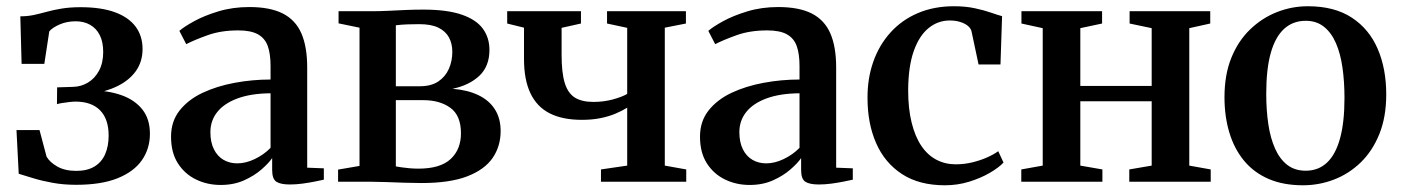

<svg xmlns="http://www.w3.org/2000/svg" viewBox="-20 -568 4379 600"><path d="M218 9.5Q178 9.5 144 3.2Q110 -3 83.5 -11.2Q57 -19.5 38.5 -25L31.5 -161.5H103.5L125.5 -78.5Q135.5 -61 159.2 -47.5Q183 -34 218.5 -34Q252.5 -34 275 -47.5Q297.5 -61 308.5 -86Q319.5 -111 319.5 -144.5Q319.5 -196 292.8 -223.2Q266 -250.5 216 -250.5Q209 -250.5 197.5 -249.2Q186 -248 175 -246.2Q164 -244.5 158 -242.5L158.5 -295L207.5 -296.5Q233.5 -297 255 -310Q276.5 -323 289.5 -347.2Q302.5 -371.5 302.5 -405.5Q302.5 -437 291.8 -458.2Q281 -479.5 261.5 -490.5Q242 -501.5 216.5 -501.5Q189.5 -501.5 166.8 -491.8Q144 -482 134 -470L118.5 -368.5H47.5L43.5 -517Q66 -517 85.8 -521.2Q105.5 -525.5 126.2 -531.2Q147 -537 172.8 -541.2Q198.5 -545.5 232 -545.5Q296 -545.5 339 -529.8Q382 -514 403.8 -484.8Q425.5 -455.5 425.5 -415Q425.5 -375.5 404.8 -346.2Q384 -317 346.8 -298.8Q309.5 -280.5 259.5 -273.5L266.5 -285.5Q319.5 -285 360.5 -270.2Q401.5 -255.5 425 -225.8Q448.5 -196 448.5 -150Q448.5 -103.5 423.5 -67.5Q398.5 -31.5 347.5 -11Q296.5 9.5 218 9.5Z M669.5 10Q628 10 592.8 -7Q557.5 -24 536 -57.5Q514.5 -91 514.5 -141Q514.5 -189 541.5 -223Q568.5 -257 613.2 -278Q658 -299 713.2 -309.2Q768.5 -319.5 825.5 -319.5V-361.5Q825.5 -399.5 816.8 -424Q808 -448.5 786 -460.8Q764 -473 724.5 -473Q670.5 -473 628.8 -458Q587 -443 562 -430L540.5 -471.5Q554.5 -484 586.2 -501.5Q618 -519 662.5 -532.5Q707 -546 759 -546Q824 -546 863.8 -525.8Q903.5 -505.5 921.8 -463.8Q940 -422 940 -357V-44L992 -42V-6.5Q981 -4 963.2 -0.5Q945.5 3 925.2 5.8Q905 8.5 886 8.5Q857 8.5 843.8 0Q830.5 -8.5 830.5 -37V-74Q820 -58.5 797.5 -38.8Q775 -19 742.8 -4.5Q710.5 10 669.5 10ZM721.5 -57.5Q748 -57.5 776.2 -71Q804.5 -84.5 825.5 -106V-276.5Q764.5 -276 722.5 -260.5Q680.5 -245 659 -218Q637.5 -191 637.5 -155Q637.5 -123.5 648.5 -101.5Q659.5 -79.5 678.5 -68.5Q697.5 -57.5 721.5 -57.5Z M1297 4Q1272.5 4 1243.5 3Q1214.5 2 1188 1Q1161.5 0 1143 0H1036.5V-38L1103.5 -49.5V-481.5L1038 -495V-533H1148Q1166.5 -533 1192.8 -534.2Q1219 -535.5 1247.8 -536.8Q1276.5 -538 1302 -538Q1377.5 -538 1423 -522.2Q1468.5 -506.5 1489 -478.2Q1509.5 -450 1509.5 -412Q1509.5 -361 1478 -331.2Q1446.5 -301.5 1394 -290.5Q1440.5 -287 1474.2 -271Q1508 -255 1526.2 -226.8Q1544.5 -198.5 1544.5 -158.5Q1544.5 -111 1519.5 -74.5Q1494.5 -38 1440.2 -17Q1386 4 1297 4ZM1287.5 -41Q1356 -41 1388.2 -71Q1420.5 -101 1420.5 -151.5Q1420.5 -207 1387.5 -231Q1354.5 -255 1303 -255H1217V-48Q1224.5 -46.5 1235.5 -45Q1246.5 -43.5 1260 -42.2Q1273.5 -41 1287.5 -41ZM1217 -298.5H1292.5Q1327.5 -298.5 1349.8 -313.5Q1372 -328.5 1382.8 -353Q1393.5 -377.5 1393.5 -406Q1393.5 -431.5 1383 -451Q1372.5 -470.5 1350 -481.5Q1327.5 -492.5 1290 -492.5Q1270.5 -492.5 1251.8 -491.8Q1233 -491 1217 -489Z M1858 0V-38.5L1940 -50.5V-231.5Q1924 -221.5 1903.2 -212.8Q1882.5 -204 1856.5 -198.8Q1830.5 -193.5 1798.5 -193.5Q1737.5 -193.5 1697.5 -214Q1657.5 -234.5 1637.5 -276.8Q1617.5 -319 1617.5 -383.5V-481.5L1565 -494.5V-533H1795.5V-494.5L1735 -481V-396Q1735 -341 1744.8 -309Q1754.5 -277 1776.2 -263.2Q1798 -249.5 1834.5 -249.5Q1866.5 -249.5 1895 -257.2Q1923.5 -265 1940 -274.5V-481L1877 -494.5V-533H2123.5V-494.5L2057.5 -481.5V-50.5L2124.5 -38.5V0Z M2322.5 10Q2281 10 2245.8 -7Q2210.5 -24 2189 -57.5Q2167.5 -91 2167.5 -141Q2167.5 -189 2194.5 -223Q2221.5 -257 2266.2 -278Q2311 -299 2366.2 -309.2Q2421.5 -319.5 2478.5 -319.5V-361.5Q2478.5 -399.5 2469.8 -424Q2461 -448.5 2439 -460.8Q2417 -473 2377.5 -473Q2323.5 -473 2281.8 -458Q2240 -443 2215 -430L2193.5 -471.5Q2207.5 -484 2239.2 -501.5Q2271 -519 2315.5 -532.5Q2360 -546 2412 -546Q2477 -546 2516.8 -525.8Q2556.5 -505.5 2574.8 -463.8Q2593 -422 2593 -357V-44L2645 -42V-6.5Q2634 -4 2616.2 -0.5Q2598.5 3 2578.2 5.8Q2558 8.5 2539 8.5Q2510 8.5 2496.8 0Q2483.5 -8.5 2483.5 -37V-74Q2473 -58.5 2450.5 -38.8Q2428 -19 2395.8 -4.5Q2363.5 10 2322.5 10ZM2374.5 -57.5Q2401 -57.5 2429.2 -71Q2457.5 -84.5 2478.5 -106V-276.5Q2417.5 -276 2375.5 -260.5Q2333.5 -245 2312 -218Q2290.5 -191 2290.5 -155Q2290.5 -123.5 2301.5 -101.5Q2312.5 -79.5 2331.5 -68.5Q2350.5 -57.5 2374.5 -57.5Z M2933 11Q2852.5 11 2798.8 -24Q2745 -59 2718 -120.5Q2691 -182 2691 -261Q2690.5 -322.5 2709 -375Q2727.5 -427.5 2762.8 -466.5Q2798 -505.5 2848.2 -527Q2898.5 -548.5 2961 -548.5Q2997.5 -548.5 3026.5 -542.2Q3055.5 -536 3076.8 -528.5Q3098 -521 3111.5 -517.5L3106.5 -366.5H3038L3016 -470Q3014 -479 3005 -486.8Q2996 -494.5 2981.2 -499.2Q2966.5 -504 2948 -504Q2911 -504 2881.8 -480.2Q2852.5 -456.5 2835.5 -408.5Q2818.5 -360.5 2818 -286.5Q2818 -228.5 2828.8 -185Q2839.5 -141.5 2859 -112.5Q2878.5 -83.5 2906 -69Q2933.5 -54.5 2966.5 -54.5Q2993 -54.5 3018 -60.5Q3043 -66.5 3064 -75.8Q3085 -85 3099.5 -95.5L3116 -60Q3101 -44 3072.5 -27.5Q3044 -11 3008 0Q2972 11 2933 11Z M3171.5 0V-38.5L3238.5 -50.5V-480L3172 -494.5V-533H3424V-494.5L3356 -480V-299.5H3579V-480L3510 -494.5V-533H3762V-494.5L3696.5 -480V-50.5L3763.5 -38.5V0H3509V-38.5L3579 -50.5V-251.5H3356V-50.5L3425 -38.5V0Z M3806.5 -264Q3806.5 -334.5 3828 -387.5Q3849.5 -440.5 3886.8 -476.2Q3924 -512 3970.5 -530.2Q4017 -548.5 4067 -548.5Q4150 -548.5 4204.2 -513Q4258.5 -477.5 4285.2 -415.5Q4312 -353.5 4312 -273Q4312 -202.5 4290.5 -149.2Q4269 -96 4232 -60.2Q4195 -24.5 4148.5 -6.8Q4102 11 4052 11Q3990 11 3944 -9Q3898 -29 3867.5 -66Q3837 -103 3821.8 -153.5Q3806.5 -204 3806.5 -264ZM4060.5 -34.5Q4099.5 -34.5 4126.5 -59.5Q4153.5 -84.5 4167.5 -135Q4181.5 -185.5 4181.5 -262Q4181.5 -313 4175.2 -356.8Q4169 -400.5 4154.8 -433.2Q4140.5 -466 4117.2 -484.5Q4094 -503 4060.5 -503Q4020.5 -503 3993 -478Q3965.5 -453 3951.2 -402.8Q3937 -352.5 3937 -275Q3937 -224 3943.5 -180Q3950 -136 3964.8 -103.2Q3979.5 -70.5 4003 -52.5Q4026.5 -34.5 4060.5 -34.5Z"/></svg>

Font: Merriweather 72pt SemiBold
Style: Regular
Weight: 600
Version: Version 2.100